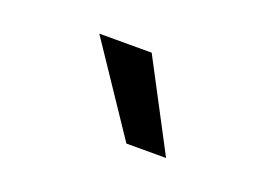

<svg xmlns="http://www.w3.org/2000/svg" viewBox="-42 -860 460 333"><g transform="rotate(20 188.0 -693.5)"><path d="M206.1 -612.3 96.7 -775.4H193.4L279.3 -612.3Z"/></g></svg>

Font: Inter Display V
Style: Regular
Weight: 400
Designer: Rasmus Andersson
Foundry: rsms
Version: Version 3.015;git-src